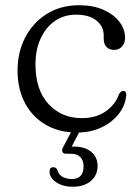

<svg xmlns="http://www.w3.org/2000/svg" viewBox="-20 -495 534 733"><path d="M457.5 -350.5Q457.5 -331 446 -317.8Q434.5 -304.5 416 -304.5Q397 -304.5 386.5 -315.8Q376 -327 376 -345.5V-359.5Q376 -394.5 348 -416.8Q320 -439 270 -439Q224.5 -439 189.8 -415Q155 -391 135.2 -348.2Q115.5 -305.5 115.5 -249Q115.5 -151 165.5 -97.5Q215.5 -44 292.5 -44Q348 -44 384.8 -70.8Q421.5 -97.5 434 -135Q442 -148 450.5 -148Q462.5 -148 462 -132Q459 -93.5 434 -61Q409 -28.5 367.8 -8.8Q326.5 11 274 11Q205.5 11 154.5 -18.8Q103.5 -48.5 75.2 -102Q47 -155.5 47 -226Q47 -296 76.5 -352.5Q106 -409 158.8 -442Q211.5 -475 282.5 -475Q336.5 -475 375.8 -457.2Q415 -439.5 436.2 -411.2Q457.5 -383 457.5 -350.5ZM260 -7H291L253.5 65Q257.5 64.5 262 64.5Q303.5 64.5 328 84.5Q352.5 104.5 352.5 138.5Q352.5 174 326.8 196Q301 218 257.5 218Q221 218 195.5 201.5Q170 185 169 160.5Q169 143.5 183 143.5Q194.5 143 199.5 154.5Q204.5 173 220 180.8Q235.5 188.5 254 188.5Q299 188.5 299 139.5Q299 118 287 105Q275 92 251 92H232.5Q221.5 92 218.5 84.8Q215.5 77.5 220 68.5Z"/></svg>

Font: Fraunces 9pt S050 Light
Style: Regular
Weight: 300
Version: Version 1.000; ttfautohint (v1.8.3)